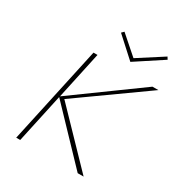

<svg xmlns="http://www.w3.org/2000/svg" viewBox="-197 -990 1054 1125"><g transform="rotate(30 330.0 -427.5)"><path d="M209 -337 534 0H494L177 -332L105 0H78L221 -658H248L179 -338L620 -658H660ZM618 -839 435 -719 302 -840 317 -855 440 -747 608 -855Z"/></g></svg>

Font: Ysabeau Extralight
Style: Italic
Weight: 200
Italic angle: -12°
Designer: Christian Thalmann (Catharsis Fonts)
Version: Version 0.003